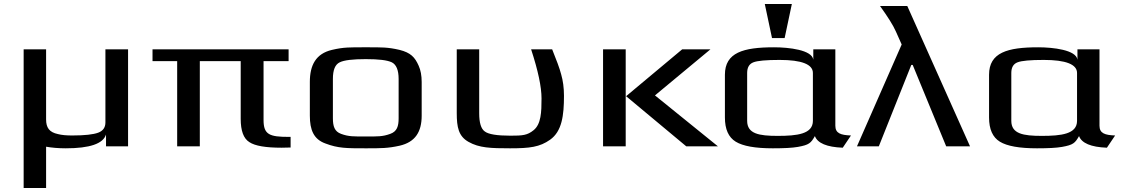

<svg xmlns="http://www.w3.org/2000/svg" viewBox="-20 -730 5594 958"><path d="M619 0V-484H506V-119C506 -94 494 -77 470 -68C446 -59 403 -54 340 -54C312 -54 288 -56 269 -61C226 -70 210 -93 210 -134V-484H98V208H210V2C238 7 271 10 308 10C428 10 495 -13 509 -59V0Z M1295 -131V-425H1420V-484H741V-425H864V0H977V-425H1181V-137C1181 -78 1195 -39 1224 -21C1252 -2 1306 7 1385 7C1393 7 1421 6 1430 6V-47H1421C1325 -47 1295 -58 1295 -131Z M2084 -321C2084 -353 2079 -380 2069 -402C2050 -445 2029 -467 1974 -481C1914 -495 1884 -494 1805 -494C1726 -494 1695 -495 1636 -481C1556 -462 1526 -405 1526 -321V-153C1526 -82 1545 -35 1604 -14C1667 10 1709 10 1805 10C1881 10 1916 10 1974 -3C2052 -21 2084 -72 2084 -153ZM1969 -140C1969 -100 1961 -74 1927 -62C1889 -48 1864 -49 1805 -49C1745 -49 1720 -48 1682 -62C1649 -74 1641 -100 1641 -140V-336C1641 -381 1652 -408 1675 -419C1697 -430 1741 -435 1805 -435C1869 -435 1912 -430 1935 -419C1957 -408 1969 -381 1969 -336Z M2525 10C2623 10 2673 4 2725 -33C2784 -75 2794 -154 2794 -252C2794 -292 2789 -328 2780 -359C2772 -390 2756 -432 2735 -484H2630C2665 -377 2682 -296 2682 -239C2682 -171 2680 -110 2642 -80C2611 -55 2588 -53 2527 -53C2460 -53 2417 -60 2399 -74C2380 -87 2371 -118 2371 -165V-484H2259V-166C2259 -95 2268 -50 2318 -22C2371 8 2428 10 2525 10Z M3562 0 3248 -254 3525 -484H3384L3104 -250L3404 0ZM3102 0V-484H2989V0Z M4148 -103V-484H4038V-432C4032 -481 3916 -494 3842 -494C3689 -494 3597 -468 3597 -357V-144C3597 -85 3615 -45 3651 -23C3687 -1 3748 10 3836 10C3891 10 3933 8 3961 3C4017 -7 4026 -16 4046 -51C4059 -16 4105 4 4185 7L4226 -54C4174 -56 4148 -65 4148 -103ZM3860 -52C3768 -52 3708 -62 3708 -127V-366C3708 -393 3718 -411 3739 -419C3759 -427 3803 -431 3870 -431C3980 -431 4036 -409 4036 -366V-127C4036 -61 3957 -52 3860 -52ZM3895 -540 3931 -710H3796L3832 -540Z M4507 -700H4371C4409 -647 4436 -605 4450 -573L4479 -508L4256 0H4365L4527 -406H4534L4701 0H4820Z M5466 -103V-484H5356V-432C5350 -481 5234 -494 5160 -494C5007 -494 4915 -468 4915 -357V-144C4915 -85 4933 -45 4969 -23C5005 -1 5066 10 5154 10C5209 10 5251 8 5279 3C5335 -7 5344 -16 5364 -51C5377 -16 5423 4 5503 7L5544 -54C5492 -56 5466 -65 5466 -103ZM5178 -52C5086 -52 5026 -62 5026 -127V-366C5026 -393 5036 -411 5057 -419C5077 -427 5121 -431 5188 -431C5298 -431 5354 -409 5354 -366V-127C5354 -61 5275 -52 5178 -52Z"/></svg>

Font: Gamestation Extended
Style: Regular
Weight: 400
Width: 7
Designer: Jonas Hecksher
Foundry: Jonas Hecksher, Playtypeª, e-types AS
Version: Version 1.003